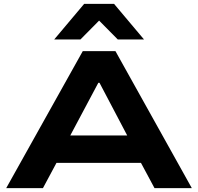

<svg xmlns="http://www.w3.org/2000/svg" viewBox="-20 -968 1019 988"><path d="M12 0 406 -705H574L967 0H775L671 -194L751 -130H225L305 -194L201 0ZM486 -542 322 -234 283 -271H693L654 -234L492 -542ZM259 -765 413 -948H567L721 -765H586L490 -862L394 -765Z"/></svg>

Font: Nunito Sans 7pt Expanded ExtraBold
Style: Regular
Weight: 800
Width: 7
Designer: Vernon Adams
Foundry: Vernon Adams
Version: Version 3.101;gftools[0.9.27]